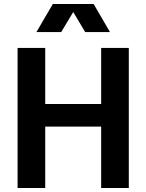

<svg xmlns="http://www.w3.org/2000/svg" viewBox="-20 -940 732 960"><path d="M67.9 0V-700.2H206.1V-419.9H485.8V-700.2H624V0H485.8V-307.1H206.1V0ZM162.1 -779.8 244.1 -919.9H448.2L529.8 -779.8H405.8L346.2 -879.9L286.1 -779.8Z"/></svg>

Font: Uncut Sans
Style: Bold
Weight: 700
Designer: Kasper Nordkvist
Foundry: UNCUT.wtf
Version: Version 1.304;Glyphs 3.2 (3246)